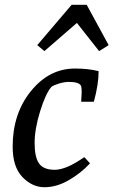

<svg xmlns="http://www.w3.org/2000/svg" viewBox="-20 -775 475 804"><path d="M435 -586 395 -561 302 -679 166 -561 136 -586 280 -755H343ZM320 -349 322 -389Q322 -406 320 -414Q313 -432 269 -432Q249 -432 226.5 -425Q204 -418 195 -411Q171 -383 148 -309Q125 -235 125 -176Q125 -117 143.5 -90.5Q162 -64 209.5 -64Q257 -64 333 -117L357 -91Q319 -50 268 -20.5Q217 9 166 9Q115 9 74 -33.5Q33 -76 33 -161Q33 -299 109.5 -393.5Q186 -488 294 -488Q351 -488 393 -477Q393 -422 373 -349Z"/></svg>

Font: Poly
Style: Italic
Weight: 400
Italic angle: -10°
Designer: Nicolas Silva
Foundry: Jose Nicolas Silva Schwarzenberg
Version: Version 1.003